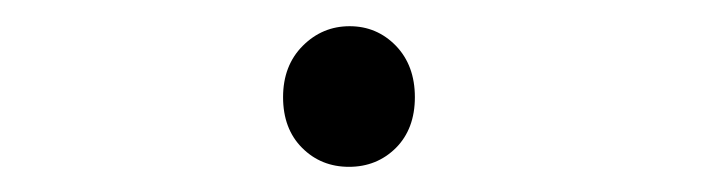

<svg xmlns="http://www.w3.org/2000/svg" viewBox="-20 -154 540 148"><path d="M212.9 -40Q198.2 -54.7 198.2 -79.1Q198.2 -103.5 213.4 -118.7Q228.5 -133.8 249.5 -133.8Q270.5 -133.8 285.2 -118.7Q299.8 -103.5 299.8 -79.1Q299.8 -54.7 285.2 -40Q270.5 -25.4 249 -25.4Q227.5 -25.4 212.9 -40Z"/></svg>

Font: GenEi Gothic M Light
Style: Regular
Weight: 300
Designer: o_tamon (Modified); [Source Han Sans]
Ryoko NISHIZUKA  (kana & ideographs); Paul D. Hunt (Latin, Greek & Cyrillic); Wenl
Version: Version 1.1a;Original Version 1.004